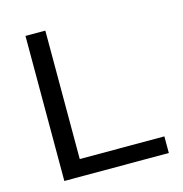

<svg xmlns="http://www.w3.org/2000/svg" viewBox="-97 -728 778 817"><g transform="rotate(-15 292.0 -319.5)"><path d="M174.6 0H87.1V-639H174.6ZM132.9 -73.2H547.4V0H132.9Z"/></g></svg>

Font: Anek Gurmukhi Medium SemiExpanded
Style: Regular
Weight: 500
Width: 6
Version: Version 1.003